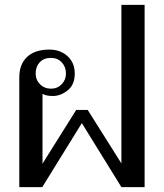

<svg xmlns="http://www.w3.org/2000/svg" viewBox="-20 -766 673 786"><path d="M59 -449Q59 -503 91 -533Q123 -563 182 -563Q227 -563 256.5 -536Q286 -509 286 -465Q286 -419 257 -396Q228 -373 196 -373Q169 -373 154 -382V-96L292 -316H339L477 -97V-746H572V0H477L315 -262L153 0H59ZM250 -465Q250 -492 233 -510.5Q216 -529 189 -529Q159 -529 142.5 -511Q126 -493 126 -465Q126 -439 144 -421Q162 -403 189 -403Q215 -403 232.5 -421Q250 -439 250 -465Z"/></svg>

Font: TavirajRegular
Style: Regular
Weight: 400
Designer: Katatrad Team
Foundry: CadsonDemak
Version: Version 1.001